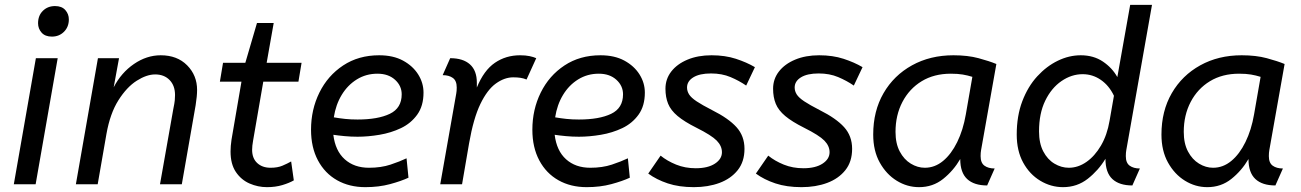

<svg xmlns="http://www.w3.org/2000/svg" viewBox="-20 -760 5366 792"><path d="M194 -609Q166 -609 151.5 -625.5Q137 -642 137 -664Q137 -696 157 -715.5Q177 -735 207 -735Q235 -735 249.5 -718.5Q264 -702 264 -680Q264 -649 244 -629Q224 -609 194 -609ZM127 0H37L128 -520H218Z M620 -453Q585 -453 544 -427Q503 -401 468.5 -346.5Q434 -292 419 -207L383 0H293L384 -520H471L449 -400Q480 -460 532.5 -496Q585 -532 643 -532Q711 -532 752 -490.5Q793 -449 793 -389Q793 -364 787 -326L730 0H640L695 -311Q700 -335 701 -346.5Q702 -358 702 -368Q702 -407 679.5 -430Q657 -453 620 -453Z M900 -501H992L1040 -665H1109L1080 -501H1224L1211 -423H1066L1024 -180Q1022 -169 1021 -159.5Q1020 -150 1020 -142Q1020 -107 1041 -87.5Q1062 -68 1096 -68Q1125 -68 1145 -76.5Q1165 -85 1181 -94L1192 -16Q1173 -5 1144.5 3.5Q1116 12 1081 12Q1044 12 1009.5 -3Q975 -18 953 -50.5Q931 -83 931 -135Q931 -157 935 -184L976 -423H887Z M1487 12Q1421 12 1370.5 -16.5Q1320 -45 1291.5 -98.5Q1263 -152 1263 -225Q1263 -308 1297.5 -378Q1332 -448 1395.5 -490Q1459 -532 1544 -532Q1602 -532 1642.5 -510Q1683 -488 1705 -453Q1727 -418 1727 -378Q1727 -323 1701 -287Q1675 -251 1634 -231.5Q1593 -212 1545.5 -204Q1498 -196 1455 -196Q1428 -196 1401.5 -198.5Q1375 -201 1355 -204Q1363 -138 1402 -103Q1441 -68 1502 -68Q1552 -68 1591 -81Q1630 -94 1657 -107L1665 -27Q1635 -13 1589 -0.5Q1543 12 1487 12ZM1537 -456Q1490 -456 1452 -432.5Q1414 -409 1389.5 -368.5Q1365 -328 1357 -276Q1380 -272 1403.5 -269.5Q1427 -267 1455 -267Q1539 -267 1588 -290.5Q1637 -314 1637 -371Q1637 -406 1609.5 -431Q1582 -456 1537 -456Z M1862 -374Q1863 -379 1863.5 -385.5Q1864 -392 1864 -399Q1864 -427 1848 -438.5Q1832 -450 1806 -450L1837 -520Q1890 -520 1918.5 -494.5Q1947 -469 1947 -419V-399Q1976 -470 2021.5 -501Q2067 -532 2125 -532Q2148 -532 2164.5 -528.5Q2181 -525 2192 -520L2152 -432Q2140 -437 2127 -439Q2114 -441 2097 -441Q2061 -441 2025.5 -415.5Q1990 -390 1961.5 -331Q1933 -272 1915 -169L1886 0H1796Z M2400 12Q2334 12 2283.5 -16.5Q2233 -45 2204.5 -98.5Q2176 -152 2176 -225Q2176 -308 2210.5 -378Q2245 -448 2308.5 -490Q2372 -532 2457 -532Q2515 -532 2555.5 -510Q2596 -488 2618 -453Q2640 -418 2640 -378Q2640 -323 2614 -287Q2588 -251 2547 -231.5Q2506 -212 2458.5 -204Q2411 -196 2368 -196Q2341 -196 2314.5 -198.5Q2288 -201 2268 -204Q2276 -138 2315 -103Q2354 -68 2415 -68Q2465 -68 2504 -81Q2543 -94 2570 -107L2578 -27Q2548 -13 2502 -0.5Q2456 12 2400 12ZM2450 -456Q2403 -456 2365 -432.5Q2327 -409 2302.5 -368.5Q2278 -328 2270 -276Q2293 -272 2316.5 -269.5Q2340 -267 2368 -267Q2452 -267 2501 -290.5Q2550 -314 2550 -371Q2550 -406 2522.5 -431Q2495 -456 2450 -456Z M3058 -407Q3029 -427 2993.5 -442Q2958 -457 2913 -457Q2866 -457 2840 -441Q2814 -425 2814 -399Q2814 -384 2822.5 -370.5Q2831 -357 2853.5 -342Q2876 -327 2917 -306Q2985 -272 3018 -235.5Q3051 -199 3051 -146Q3051 -93 3023 -58Q2995 -23 2948 -5.5Q2901 12 2842 12Q2781 12 2734.5 -3.5Q2688 -19 2654 -44L2705 -118Q2732 -96 2769 -81Q2806 -66 2850 -66Q2900 -66 2929 -85Q2958 -104 2958 -132Q2958 -158 2936.5 -180Q2915 -202 2853 -233Q2803 -258 2775 -281.5Q2747 -305 2736 -332Q2725 -359 2725 -394Q2725 -434 2749 -465Q2773 -496 2816 -514Q2859 -532 2915 -532Q2971 -532 3015.5 -517.5Q3060 -503 3094 -483Z M3502 -407Q3473 -427 3437.5 -442Q3402 -457 3357 -457Q3310 -457 3284 -441Q3258 -425 3258 -399Q3258 -384 3266.5 -370.5Q3275 -357 3297.5 -342Q3320 -327 3361 -306Q3429 -272 3462 -235.5Q3495 -199 3495 -146Q3495 -93 3467 -58Q3439 -23 3392 -5.5Q3345 12 3286 12Q3225 12 3178.5 -3.5Q3132 -19 3098 -44L3149 -118Q3176 -96 3213 -81Q3250 -66 3294 -66Q3344 -66 3373 -85Q3402 -104 3402 -132Q3402 -158 3380.5 -180Q3359 -202 3297 -233Q3247 -258 3219 -281.5Q3191 -305 3180 -332Q3169 -359 3169 -394Q3169 -434 3193 -465Q3217 -496 3260 -514Q3303 -532 3359 -532Q3415 -532 3459.5 -517.5Q3504 -503 3538 -483Z M3582 -205Q3582 -302 3624.5 -375.5Q3667 -449 3742 -490.5Q3817 -532 3913 -532Q3972 -532 4016.5 -520Q4061 -508 4090 -496L4027 -141Q4026 -136 4025.5 -129.5Q4025 -123 4025 -116Q4025 -88 4041 -76.5Q4057 -65 4083 -65L4052 5Q3998 5 3969.5 -21.5Q3941 -48 3941 -104Q3913 -56 3870.5 -22Q3828 12 3771 12Q3722 12 3679 -14.5Q3636 -41 3609 -89.5Q3582 -138 3582 -205ZM3991 -443Q3972 -449 3951.5 -452.5Q3931 -456 3902 -456Q3833 -456 3782 -425Q3731 -394 3702.5 -339.5Q3674 -285 3674 -216Q3674 -168 3691.5 -135Q3709 -102 3737 -85Q3765 -68 3795 -68Q3836 -68 3870 -96Q3904 -124 3928.5 -174Q3953 -224 3964 -288Z M4651 5Q4597 5 4568.5 -21.5Q4540 -48 4540 -105Q4511 -57 4467 -22.5Q4423 12 4365 12Q4315 12 4271 -14.5Q4227 -41 4200.5 -89.5Q4174 -138 4174 -205Q4174 -282 4197 -342.5Q4220 -403 4258.5 -445Q4297 -487 4343.5 -509.5Q4390 -532 4438 -532Q4491 -532 4529.5 -506Q4568 -480 4589 -442L4642 -740H4732L4626 -141Q4625 -136 4624.5 -129.5Q4624 -123 4624 -116Q4624 -88 4640 -76.5Q4656 -65 4682 -65ZM4389 -68Q4427 -68 4461.5 -92Q4496 -116 4521.5 -159.5Q4547 -203 4557 -262L4575 -365Q4555 -407 4521 -430.5Q4487 -454 4446 -454Q4400 -454 4358.5 -425.5Q4317 -397 4291.5 -344.5Q4266 -292 4266 -218Q4266 -169 4283.5 -135.5Q4301 -102 4329.5 -85Q4358 -68 4389 -68Z M4771 -205Q4771 -302 4813.5 -375.5Q4856 -449 4931 -490.5Q5006 -532 5102 -532Q5161 -532 5205.5 -520Q5250 -508 5279 -496L5216 -141Q5215 -136 5214.5 -129.5Q5214 -123 5214 -116Q5214 -88 5230 -76.5Q5246 -65 5272 -65L5241 5Q5187 5 5158.5 -21.5Q5130 -48 5130 -104Q5102 -56 5059.5 -22Q5017 12 4960 12Q4911 12 4868 -14.5Q4825 -41 4798 -89.5Q4771 -138 4771 -205ZM5180 -443Q5161 -449 5140.5 -452.5Q5120 -456 5091 -456Q5022 -456 4971 -425Q4920 -394 4891.5 -339.5Q4863 -285 4863 -216Q4863 -168 4880.5 -135Q4898 -102 4926 -85Q4954 -68 4984 -68Q5025 -68 5059 -96Q5093 -124 5117.5 -174Q5142 -224 5153 -288Z"/></svg>

Font: ABeeZee
Style: Italic
Weight: 400
Italic angle: -10°
Designer: Anja Meiners
Foundry: Anja Meiners
Version: Version 1.003; ttfautohint (v1.8.3)